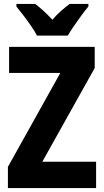

<svg xmlns="http://www.w3.org/2000/svg" viewBox="-20 -951 525 971"><path d="M466 0H20V-107L285 -582H26V-714H459V-607L194 -133H466ZM167 -771Q157 -791 138 -818.5Q119 -846 98.5 -873Q78 -900 63 -918V-931H158Q177 -917 199.5 -896.5Q222 -876 245 -851Q267 -877 289.5 -896.5Q312 -916 332 -931H427V-918Q411 -899 391.5 -872.5Q372 -846 353.5 -819Q335 -792 323 -771Z"/></svg>

Font: Noto Sans Kannada Condensed ExtraBold
Style: Regular
Weight: 800
Width: 3
Designer: Jelle Bosma - Monotype Design Team
Foundry: Monotype Imaging Inc.
Version: Version 2.005; ttfautohint (v1.8.4.7-5d5b)